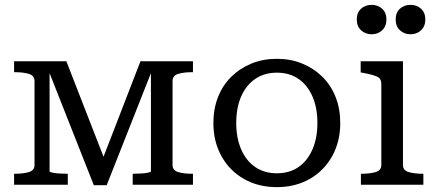

<svg xmlns="http://www.w3.org/2000/svg" viewBox="-20 -760 1785 790"><path d="M253 -508 406 -115 558 -508H774V-463H772Q736 -463 713 -456Q690 -449 690 -427V-81Q690 -59 713 -52Q736 -45 772 -45H774V0H526V-45H528Q542 -45 559 -46Q576 -47 588.5 -49.5Q601 -52 601 -55V-459L419 2H366L184 -459V-55Q184 -52 196.5 -49.5Q209 -47 226 -46Q243 -45 257 -45H259V0H38V-45H40Q76 -45 99 -52Q122 -59 122 -81V-427Q122 -449 99 -456Q76 -463 40 -463H38V-508Z M1380 -254Q1380 -177 1346.5 -117Q1313 -57 1254 -23.5Q1195 10 1119 10Q1043 10 984 -23.5Q925 -57 891.5 -117Q858 -177 858 -254Q858 -312 877 -360.5Q896 -409 931.5 -444Q967 -479 1014.5 -498.5Q1062 -518 1119 -518Q1176 -518 1223.5 -498.5Q1271 -479 1306.5 -444Q1342 -409 1361 -360.5Q1380 -312 1380 -254ZM952 -254Q952 -192 972.5 -145Q993 -98 1030.5 -72.5Q1068 -47 1119 -47Q1171 -47 1208 -72.5Q1245 -98 1265.5 -145Q1286 -192 1286 -254Q1286 -317 1265.5 -363.5Q1245 -410 1208 -435.5Q1171 -461 1119 -461Q1068 -461 1030.5 -435.5Q993 -410 972.5 -363.5Q952 -317 952 -254Z M1509 -619Q1483 -619 1465.5 -635.5Q1448 -652 1448 -680Q1448 -708 1465.5 -724Q1483 -740 1509 -740Q1535 -740 1552.5 -724Q1570 -708 1570 -680Q1570 -652 1552.5 -635.5Q1535 -619 1509 -619ZM1669 -619Q1643 -619 1625.5 -635.5Q1608 -652 1608 -680Q1608 -708 1625.5 -724Q1643 -740 1669 -740Q1695 -740 1712.5 -724Q1730 -708 1730 -680Q1730 -652 1712.5 -635.5Q1695 -619 1669 -619ZM1638 -508V-81Q1638 -59 1661.5 -52Q1685 -45 1721 -45H1722V0H1465V-45H1466Q1502 -45 1525.5 -52Q1549 -59 1549 -81V-415Q1549 -437 1531 -445Q1513 -453 1475 -460L1464 -462V-508Z"/></svg>

Font: Roboto Serif 20pt
Style: Regular
Weight: 400
Designer: Greg Gazdowicz
Foundry: Commercial Type
Version: Version 1.008